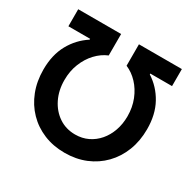

<svg xmlns="http://www.w3.org/2000/svg" viewBox="-160 -898 1093 1079"><g transform="rotate(30 386.5 -358.5)"><path d="M50.1 -336.3Q50.1 -431.5 88.1 -500.4Q126.1 -569.2 191.1 -611.2V-616.8H50.1V-727.3H328.5V-588.1Q287.3 -571 254.1 -535.7Q220.9 -500.4 201.3 -451.3Q181.8 -402.3 181.8 -344.5Q181.8 -277.3 208.1 -224.1Q234.4 -170.8 280.5 -139.7Q326.7 -108.7 386.4 -108.7Q431.5 -108.7 468.8 -126.6Q506 -144.5 533.4 -176.5Q560.7 -208.5 575.8 -251.4Q590.9 -294.4 590.9 -344.5Q590.9 -402.3 571.4 -451.3Q551.8 -500.4 518.6 -535.7Q485.4 -571 444.2 -588.1V-727.3H722.7V-616.8H581.7V-611.2Q646.7 -569.6 684.7 -500.5Q722.7 -431.5 722.7 -336.3Q722.7 -260.3 698 -196.9Q673.3 -133.5 628.2 -87.2Q583.1 -40.8 521.7 -15.4Q460.2 9.9 386.4 9.9Q312.5 9.9 251.1 -15.4Q189.6 -40.8 144.5 -87.2Q99.4 -133.5 74.8 -196.9Q50.1 -260.3 50.1 -336.3Z"/></g></svg>

Font: InterMG SemiBold
Style: Regular
Weight: 600
Designer: Rasmus Andersson
Foundry: rsms
Version: Version 3.019;December 26, 2023;FontCreator 15.0.0.2955 64-b